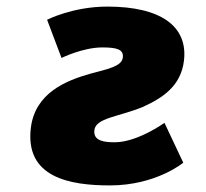

<svg xmlns="http://www.w3.org/2000/svg" viewBox="-20 -548 624 583"><path d="M306 -528C468.7 -528 551.4 -468 538.5 -363C529 -286 472.6 -250 413.1 -223C339.2 -193 271.1 -190 266.6 -153C262.4 -119 298.3 -116 328.6 -116C397.5 -116 479.4 -175 479.4 -175L536.5 -54C536.5 -54 454.1 15 313.7 15C192 15 55.2 -9 73.7 -160C86.6 -265 179.3 -303 253.5 -324C305 -338 349.6 -346 352.9 -373C355.8 -397 337.3 -404 290.8 -404C231.4 -404 166.8 -372 166.8 -372L123 -488C123 -488 200.9 -528 306 -528Z"/></svg>

Font: Hussar
Style: BdSuprExtOblOne
Weight: 700
Foundry: Cannot Into Space Fonts
Version: Version 2.00